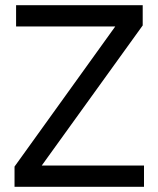

<svg xmlns="http://www.w3.org/2000/svg" viewBox="-20 -720 610 740"><path d="M36 0V-78L458 -665L473 -618H42V-700H530V-622L107 -35L91 -82H535V0Z"/></svg>

Font: Fustat Medium
Style: Regular
Weight: 500
Designer: Mohamed Gaber, Khaled Hosny, Laura Garcia Mut
Foundry: Kief Type Foundry, Alif Type Foundry, Hard Type Foundry
Version: Version 1.007